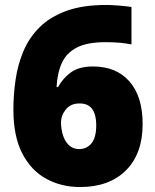

<svg xmlns="http://www.w3.org/2000/svg" viewBox="-20 -744 626 774"><path d="M34 -302Q34 -363 43 -424Q52 -485 75 -539Q98 -593 140 -634.5Q182 -676 247.5 -700Q313 -724 408 -724Q429 -724 459.5 -721.5Q490 -719 510 -716V-565Q490 -569 465 -571.5Q440 -574 404 -574Q332 -574 290 -552.5Q248 -531 229.5 -490.5Q211 -450 208 -393H214Q233 -428 265.5 -452Q298 -476 355 -476Q449 -476 502 -415.5Q555 -355 555 -244Q555 -124 487.5 -57Q420 10 303 10Q227 10 166 -23.5Q105 -57 69.5 -126Q34 -195 34 -302ZM299 -143Q330 -143 349 -166.5Q368 -190 368 -240Q368 -281 352 -304Q336 -327 301 -327Q265 -327 245.5 -303Q226 -279 226 -250Q226 -225 233.5 -200Q241 -175 257.5 -159Q274 -143 299 -143Z"/></svg>

Font: Noto Sans Ethiopic Black
Style: Regular
Weight: 900
Designer: Monotype Design Team
Foundry: Monotype Imaging Inc.
Version: Version 2.102; ttfautohint (v1.8.4.7-5d5b)